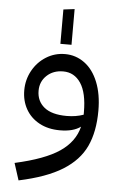

<svg xmlns="http://www.w3.org/2000/svg" viewBox="-60 -665 623 980"><g transform="rotate(5 251.5 -175.0)"><path d="M448 -117Q448 -9 413 66Q378 141 296 192Q214 243 73 273L45 186Q198 152 273 101Q348 50 367 -28Q329 0 261 0Q200 0 155 -24.5Q110 -49 86 -91.5Q62 -134 62 -188Q62 -242 87.5 -288.5Q113 -335 157 -362.5Q201 -390 254 -390Q309 -390 353.5 -357.5Q398 -325 423 -263Q448 -201 448 -117ZM375 -90V-103Q375 -202 342 -251.5Q309 -301 252 -301Q201 -301 168 -270Q135 -239 135 -192Q135 -139 173.5 -107.5Q212 -76 289 -76Q336 -76 375 -90ZM282 -623V-440H225V-616Z"/></g></svg>

Font: Fira GO
Style: Regular
Weight: 400
Designer: Carrois Corporate
Foundry: Carrois Corporate GbR
Version: Version 0.300